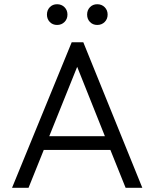

<svg xmlns="http://www.w3.org/2000/svg" viewBox="-20 -888 730 908"><path d="M37 0 319 -688H374L653 0H574L502 -179H187L115 0ZM213 -244H476L345 -572ZM250 -770Q229 -770 215.5 -784Q202 -798 202 -819Q202 -840 215.5 -854Q229 -868 250 -868Q271 -868 285 -854Q299 -840 299 -819Q299 -798 285 -784Q271 -770 250 -770ZM440 -770Q419 -770 405.5 -784Q392 -798 392 -819Q392 -840 405.5 -854Q419 -868 440 -868Q461 -868 475 -854Q489 -840 489 -819Q489 -798 475 -784Q461 -770 440 -770Z"/></svg>

Font: Outfit Light
Style: Regular
Weight: 300
Designer: Rodrigo Fuenzalida
Foundry: fragTYPE
Version: Version 1.100; ttfautohint (v1.8.4.7-5d5b)